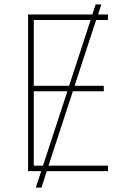

<svg xmlns="http://www.w3.org/2000/svg" viewBox="-20 -780 603 875"><path d="M108 0H168L143 75H169L193 0H472V-25H201L312 -364H453V-389H320L418 -689H472V-714H427L442 -760H416L401 -714H108ZM134 -389V-689H393L295 -389ZM134 -25V-364H287L176 -25Z"/></svg>

Font: Noto Sans Mono SemiCondensed Thin
Style: Regular
Weight: 100
Width: 4
Designer: Monotype Design Team
Foundry: Monotype Imaging Inc.
Version: Version 2.014